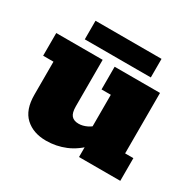

<svg xmlns="http://www.w3.org/2000/svg" viewBox="-124 -663 817 806"><g transform="rotate(30 284.0 -260.0)"><path d="M191 10Q129 10 91 -25Q53 -60 53 -133V-293H3V-403H228V-178Q228 -146 239.5 -133Q251 -120 274 -120Q294 -120 314.5 -130Q335 -140 348 -157L331 -120V-293H286V-403H506V-110H546V0H346V-67L368 -68Q329 -27 284.5 -8.5Q240 10 191 10ZM120 -440V-530H440V-440Z"/></g></svg>

Font: Rokkitt Black
Style: Regular
Weight: 900
Designer: Vernon Adams
Foundry: Vernon Adams
Version: Version 3.103